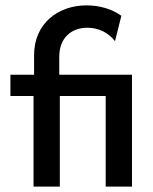

<svg xmlns="http://www.w3.org/2000/svg" viewBox="-20 -695 568 715"><path d="M104.9 0H202.8V-337.5H373.6V0H471.5V-416.7H200.7V-484C200.7 -552.8 244.4 -591.7 305.6 -591.7C348.6 -591.7 384.7 -572.2 408.3 -541.7L431.9 -636.1C397.9 -661.1 351.4 -675 302.1 -675C197.2 -675 106.9 -608.3 106.9 -489.6V-416.7H18.8V-337.5H104.9Z"/></svg>

Font: Afacad Medium
Style: Regular
Weight: 500
Designer: Kristian Moeller
Foundry: Dicotype
Version: Version 1.000